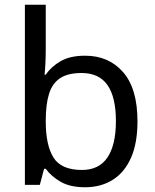

<svg xmlns="http://www.w3.org/2000/svg" viewBox="-20 -780 655 810"><path d="M173 -575Q173 -541 171.5 -511.5Q170 -482 168 -465H173Q196 -499 236 -522Q276 -545 339 -545Q439 -545 499.5 -475.5Q560 -406 560 -268Q560 -176 532.5 -114Q505 -52 455 -21Q405 10 339 10Q276 10 236 -13Q196 -36 173 -68H166L148 0H85V-760H173ZM324 -472Q267 -472 234 -450.5Q201 -429 187 -384.5Q173 -340 173 -271V-267Q173 -168 205.5 -115.5Q238 -63 326 -63Q398 -63 433.5 -116Q469 -169 469 -269Q469 -370 433.5 -421Q398 -472 324 -472Z"/></svg>

Font: ltamil15
Style: Book
Weight: 400
Designer: Jelle Bosma - Monotype Design Team
Foundry: Monotype Imaging Inc.
Version: Version 2.003